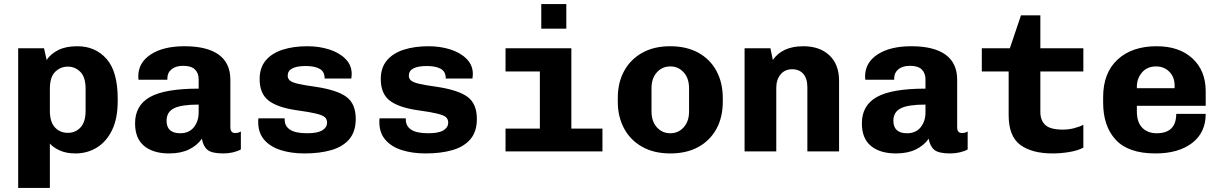

<svg xmlns="http://www.w3.org/2000/svg" viewBox="-20 -750 6040 951"><path d="M70 181V-511H198L211 -453Q231 -483 268.5 -502Q306 -521 363 -521Q452 -521 507.5 -458.5Q563 -396 563 -261V-249Q563 -163 535 -105.5Q507 -48 459.5 -19Q412 10 354 10Q308 10 275.5 -5Q243 -20 227 -39V181ZM316 -92Q354 -92 379 -119Q404 -146 404 -201V-310Q404 -368 378 -394Q352 -420 316 -420Q280 -420 253.5 -394.5Q227 -369 227 -310V-201Q227 -146 252 -119Q277 -92 316 -92Z M818 10Q739 10 694 -27Q649 -64 649 -139Q649 -228 723 -269.5Q797 -311 964 -311V-357Q964 -388 945.5 -406Q927 -424 887 -424Q851 -424 830 -407Q809 -390 809 -362V-355H666Q665 -368 665 -367Q665 -366 665 -372Q665 -440 727 -480.5Q789 -521 894 -521Q1005 -521 1063 -479.5Q1121 -438 1121 -355V-120Q1121 -91 1145 -91Q1161 -91 1173 -99V-10Q1158 -1 1134.5 4.5Q1111 10 1086 10Q1029 10 1007.5 -8Q986 -26 980 -63Q956 -29 915.5 -9.5Q875 10 818 10ZM873 -90Q916 -90 940 -119.5Q964 -149 964 -194V-232Q878 -232 841.5 -213.5Q805 -195 805 -152Q805 -90 873 -90Z M1488 10Q1421 10 1369 -7Q1317 -24 1288 -58.5Q1259 -93 1259 -145Q1259 -149 1259 -153.5Q1259 -158 1260 -164H1390V-158Q1390 -125 1417 -107.5Q1444 -90 1501 -90Q1553 -90 1576.5 -104.5Q1600 -119 1600 -143Q1600 -159 1589.5 -169Q1579 -179 1547 -187Q1515 -195 1449 -204Q1353 -218 1309.5 -252.5Q1266 -287 1266 -358Q1266 -415 1296.5 -451Q1327 -487 1380.5 -504Q1434 -521 1502 -521Q1561 -521 1611 -505Q1661 -489 1691.5 -458Q1722 -427 1722 -384Q1722 -379 1721.5 -374Q1721 -369 1720 -361H1588Q1588 -396 1562.5 -409.5Q1537 -423 1495 -423Q1405 -423 1405 -375Q1405 -361 1415.5 -351.5Q1426 -342 1456 -335Q1486 -328 1544 -320Q1650 -304 1696 -270Q1742 -236 1742 -161Q1742 -98 1710 -60.5Q1678 -23 1621 -6.5Q1564 10 1488 10Z M2088 10Q2021 10 1969 -7Q1917 -24 1888 -58.5Q1859 -93 1859 -145Q1859 -149 1859 -153.5Q1859 -158 1860 -164H1990V-158Q1990 -125 2017 -107.5Q2044 -90 2101 -90Q2153 -90 2176.5 -104.5Q2200 -119 2200 -143Q2200 -159 2189.5 -169Q2179 -179 2147 -187Q2115 -195 2049 -204Q1953 -218 1909.5 -252.5Q1866 -287 1866 -358Q1866 -415 1896.5 -451Q1927 -487 1980.5 -504Q2034 -521 2102 -521Q2161 -521 2211 -505Q2261 -489 2291.5 -458Q2322 -427 2322 -384Q2322 -379 2321.5 -374Q2321 -369 2320 -361H2188Q2188 -396 2162.5 -409.5Q2137 -423 2095 -423Q2005 -423 2005 -375Q2005 -361 2015.5 -351.5Q2026 -342 2056 -335Q2086 -328 2144 -320Q2250 -304 2296 -270Q2342 -236 2342 -161Q2342 -98 2310 -60.5Q2278 -23 2221 -6.5Q2164 10 2088 10Z M2484 0V-113H2654V-396H2484V-511H2810V-113H2964V0ZM2661 -608V-730H2785V-608Z M3300 10Q3219 10 3160.5 -23Q3102 -56 3071 -114Q3040 -172 3040 -246V-265Q3040 -341 3071.5 -398.5Q3103 -456 3161 -488.5Q3219 -521 3299 -521Q3381 -521 3439.5 -488.5Q3498 -456 3529 -398Q3560 -340 3560 -265V-246Q3560 -169 3528.5 -111.5Q3497 -54 3439 -22Q3381 10 3300 10ZM3300 -90Q3340 -90 3366.5 -119.5Q3393 -149 3393 -198V-313Q3393 -362 3366.5 -391.5Q3340 -421 3300 -421Q3260 -421 3233.5 -391.5Q3207 -362 3207 -313V-198Q3207 -149 3233.5 -119.5Q3260 -90 3300 -90Z M3668 0V-511H3796L3808 -453Q3855 -521 3959 -521Q4040 -521 4088 -476Q4136 -431 4136 -350V0H3979V-317Q3979 -361 3959 -384Q3939 -407 3904 -407Q3867 -407 3846 -381Q3825 -355 3825 -315V0Z M4418 10Q4339 10 4294 -27Q4249 -64 4249 -139Q4249 -228 4323 -269.5Q4397 -311 4564 -311V-357Q4564 -388 4545.5 -406Q4527 -424 4487 -424Q4451 -424 4430 -407Q4409 -390 4409 -362V-355H4266Q4265 -368 4265 -367Q4265 -366 4265 -372Q4265 -440 4327 -480.5Q4389 -521 4494 -521Q4605 -521 4663 -479.5Q4721 -438 4721 -355V-120Q4721 -91 4745 -91Q4761 -91 4773 -99V-10Q4758 -1 4734.5 4.5Q4711 10 4686 10Q4629 10 4607.5 -8Q4586 -26 4580 -63Q4556 -29 4515.5 -9.5Q4475 10 4418 10ZM4473 -90Q4516 -90 4540 -119.5Q4564 -149 4564 -194V-232Q4478 -232 4441.5 -213.5Q4405 -195 4405 -152Q4405 -90 4473 -90Z M5194 10Q5091 10 5033.5 -32.5Q4976 -75 4976 -180V-396H4843V-511H4982L5037 -674H5133V-511H5346V-396H5133V-195Q5133 -154 5157.5 -131Q5182 -108 5245 -108Q5273 -108 5300 -115Q5327 -122 5346 -132V-19Q5319 -4 5276.5 3Q5234 10 5194 10Z M5703 10Q5569 10 5506.5 -57.5Q5444 -125 5444 -242V-269Q5444 -389 5515.5 -455Q5587 -521 5709 -521Q5821 -521 5886.5 -460.5Q5952 -400 5952 -298V-226H5611V-199Q5611 -144 5638 -117Q5665 -90 5709 -90Q5806 -90 5806 -186H5952Q5952 -93 5884.5 -41.5Q5817 10 5703 10ZM5611 -313H5798V-326Q5798 -368 5772 -394.5Q5746 -421 5706 -421Q5662 -421 5636.5 -391Q5611 -361 5611 -321Z"/></svg>

Font: Chivo Mono
Style: Bold
Weight: 700
Monospace: yes
Designer: Hector Gatti
Foundry: Omnibus-Type
Version: Version 1.008; ttfautohint (v1.8.4.7-5d5b)